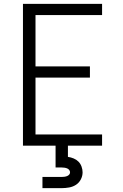

<svg xmlns="http://www.w3.org/2000/svg" viewBox="-20 -755 640 995"><path d="M99 0V-735H509V-677H164V-411H446V-353H164V-58H509V0ZM200 220V162H300Q307 162 314 161Q321 160 327.5 157.5Q334 155 338.5 150Q343 145 343 138Q343 131 338.5 125.5Q334 120 327.5 117.5Q321 115 314 114Q307 113 300 113H268V0H332V58Q347 60 361.5 66Q376 72 386.5 82.5Q397 93 402.5 108Q408 123 408 138Q408 157 399 174.5Q390 192 374 202.5Q358 213 338.5 216.5Q319 220 300 220Z"/></svg>

Font: Iosevka Custom Light Extended
Style: Regular
Weight: 300
Width: 7
Monospace: yes
Designer: Belleve Invis
Foundry: Belleve Invis
Version: Version 11.2.4; ttfautohint (v1.8.4)